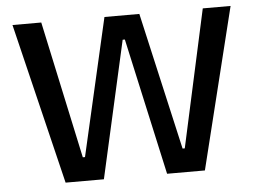

<svg xmlns="http://www.w3.org/2000/svg" viewBox="-49 -722 1049 784"><g transform="rotate(-5 476.0 -330.0)"><path d="M189 0 29 -660H147L268 -97H277L406 -660H549L677 -97H686L809 -660H923L760 0H605L481 -561H472L346 0Z"/></g></svg>

Font: Bricolage Grotesque 48pt Condensed ExtraBold Medium
Style: Regular
Weight: 500
Version: Version 1.000;gftools[0.9.30]